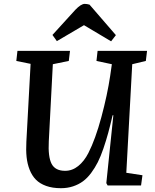

<svg xmlns="http://www.w3.org/2000/svg" viewBox="-20 -965 805 999"><path d="M583 -782.2 558.1 -750 417 -834 275.9 -751 252.9 -783.2 372.1 -914.1Q401.4 -944.8 420.9 -944.8Q432.1 -944.8 445.8 -940.9ZM637.2 -65.9 721.2 -53.2 713.9 0H540L533.2 -12.2L569.8 -365.2H565.9Q553.7 -313 543 -273.4Q532.2 -233.9 518.1 -192.4Q503.9 -150.9 489 -121.3Q474.1 -91.8 454.1 -64.9Q434.1 -38.1 411.4 -21.5Q388.7 -4.9 359.9 4.6Q331.1 14.2 296.9 14.2Q252.9 14.2 220.2 2.4Q187.5 -9.3 167 -30Q146.5 -50.8 134.3 -81.5Q122.1 -112.3 118.4 -147.9Q114.7 -183.6 117.2 -228L139.2 -632.8L64.9 -647.9L70.8 -700.2H344.2L337.9 -647.9L254.9 -630.9L233.9 -230Q229.5 -148.9 248.5 -112.5Q267.6 -76.2 318.8 -76.2Q356 -76.2 387 -101.1Q418 -126 439.9 -168.9Q476.6 -240.7 507.6 -356.2Q538.6 -471.7 553.2 -569.8L562 -630.9L481.9 -647.9L487.8 -700.2H745.1L738.8 -647.9L668 -630.9Z"/></svg>

Font: Literata Book SemiBold
Style: Italic
Weight: 600
Italic angle: -3°
Designer: Latin by Veronika Burian and Jose Scaglione. Greek by Irene Vlachou. Cyrillic by Vera Evstafieva
Foundry: TypeTogether
Version: Version 1.003;PS 001.003;hotconv 1.0.88;makeotf.lib2.5.64775